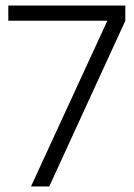

<svg xmlns="http://www.w3.org/2000/svg" viewBox="-20 -674 483 694"><path d="M10 -599V-654H433V-599L158 0H92L368 -599Z"/></svg>

Font: Hind Jalandhar Light
Style: Regular
Weight: 300
Designer: Namrata Goyal
Foundry: Indian Type Foundry
Version: Version 0.702;PS 1.0;hotconv 1.0.81;makeotf.lib2.5.63406